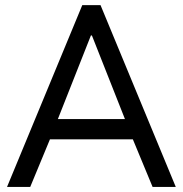

<svg xmlns="http://www.w3.org/2000/svg" viewBox="-20 -740 724 760"><path d="M305.7 -719.7H377.9L675.8 0H584L505.9 -188.5H177.7L99.6 0H7.8ZM474.6 -268.6 343.8 -599.6H339.8L209 -268.6Z"/></svg>

Font: Reddit Sans Vanilla
Style: Regular
Weight: 400
Designer: Stephen Hutchings
Foundry: Reddit
Version: Version 1.013